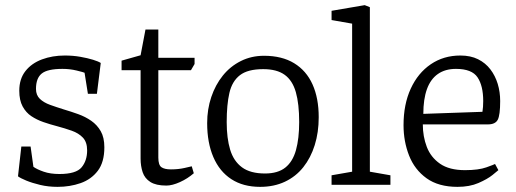

<svg xmlns="http://www.w3.org/2000/svg" viewBox="-20 -719 2006 747"><path d="M204 8Q168 8 136.5 0.5Q105 -7 82 -16.5Q59 -26 50 -33L63 -149H99L110 -70Q124 -60 150 -51Q176 -42 211 -42Q276 -42 297.5 -68Q319 -94 319 -134Q319 -166 302.5 -183.5Q286 -201 259 -210.5Q232 -220 202 -228Q175 -235 149 -244Q123 -253 102 -267Q81 -281 68 -305Q55 -329 55 -366Q55 -412 79 -442.5Q103 -473 143.5 -488Q184 -503 232 -503Q264 -503 292.5 -498Q321 -493 342 -486.5Q363 -480 372 -474L357 -354H322L309 -436Q305 -438 278.5 -444.5Q252 -451 223 -451Q165 -451 142.5 -433Q120 -415 120 -373Q120 -349 135 -334.5Q150 -320 175 -311Q200 -302 229 -293Q256 -285 284 -275Q312 -265 335 -249Q358 -233 372 -208.5Q386 -184 386 -146Q386 -88 360.5 -54.5Q335 -21 293.5 -6.5Q252 8 204 8Z M627 3Q587 3 565 -11Q543 -25 535 -49Q527 -73 527 -102V-446H453V-483L527 -504L546 -604H596V-494H737V-470L723 -446H596V-106Q596 -77 608 -68.5Q620 -60 645 -60Q674 -60 698 -65.5Q722 -71 726 -72L734 -45Q710 -24 680 -10.5Q650 3 627 3Z M992 8Q926 8 880 -22Q834 -52 810 -108Q786 -164 786 -240Q786 -294 802 -341.5Q818 -389 847 -425Q876 -461 917 -481.5Q958 -502 1007 -502Q1077 -502 1124.5 -473Q1172 -444 1196 -390.5Q1220 -337 1220 -263Q1220 -204 1204.5 -154.5Q1189 -105 1160 -68.5Q1131 -32 1088.5 -12Q1046 8 992 8ZM1011 -44Q1061 -44 1090 -67Q1119 -90 1131.5 -135Q1144 -180 1144 -244Q1144 -315 1131 -360.5Q1118 -406 1087.5 -428Q1057 -450 1004 -450Q944 -450 913.5 -426.5Q883 -403 872.5 -357.5Q862 -312 862 -244Q862 -181 875.5 -136.5Q889 -92 921.5 -68Q954 -44 1011 -44Z M1270 0V-37L1350 -51V-627L1270 -641V-677L1399 -699L1419 -691V-51L1499 -37V0Z M1760 8Q1686 8 1639.5 -25.5Q1593 -59 1571.5 -114Q1550 -169 1550 -232Q1550 -313 1578 -374Q1606 -435 1656 -469Q1706 -503 1771 -503Q1811 -503 1840 -488.5Q1869 -474 1888 -449Q1907 -424 1916.5 -392.5Q1926 -361 1926 -326Q1926 -271 1916.5 -253Q1907 -235 1878 -235H1625Q1625 -188 1640.5 -147.5Q1656 -107 1692 -82Q1728 -57 1789 -57Q1842 -57 1872.5 -68Q1903 -79 1906 -81L1919 -57Q1916 -54 1896 -38Q1876 -22 1841.5 -7Q1807 8 1760 8ZM1627 -276 1857 -284Q1860 -302 1860 -326Q1860 -385 1838 -418Q1816 -451 1754 -451Q1712 -451 1683.5 -431Q1655 -411 1641 -372Q1627 -333 1627 -276Z"/></svg>

Font: Faustina Light
Style: Regular
Weight: 300
Designer: Alfonso Garcia
Foundry: http://www.omnibus-type.com
Version: Version 1.200